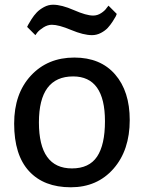

<svg xmlns="http://www.w3.org/2000/svg" viewBox="-20 -784 610 814"><path d="M130 -635 95 -670Q97 -674 100 -680Q103 -686 113.5 -702.5Q124 -719 136 -731.5Q148 -744 166.5 -754Q185 -764 205 -764Q241 -764 293.5 -741Q346 -718 375 -718Q393 -718 409 -728.5Q425 -739 432 -750L440 -760L475 -725Q474 -721 471 -715Q468 -709 458 -693.5Q448 -678 437 -666Q426 -654 408 -644.5Q390 -635 370 -635Q334 -635 281.5 -657Q229 -679 200 -679Q182 -679 164.5 -668Q147 -657 138 -646ZM295 -540Q406 -540 468 -468.5Q530 -397 530 -275Q530 -147 461 -68.5Q392 10 280 10Q166 10 103 -58.5Q40 -127 40 -260Q40 -387 111 -463.5Q182 -540 295 -540ZM290 -460Q145 -460 145 -265Q145 -70 285 -70Q358 -70 391.5 -120Q425 -170 425 -270Q425 -460 290 -460Z"/></svg>

Font: Bitter
Style: Regular
Weight: 400
Designer: Sol Matas
Foundry: Sol Matas
Version: Version 1.300;PS 001.300;hotconv 1.0.70;makeotf.lib2.5.58329